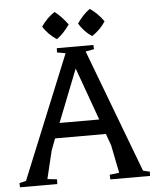

<svg xmlns="http://www.w3.org/2000/svg" viewBox="-64 -813 693 858"><g transform="rotate(-5 282.5 -383.5)"><path d="M413 -151 394 -204H166L146 -151L116 -26L159 -21L158 0H-9L-10 -19L20 -26L246 -579L208 -586L209 -605H373L374 -586L336 -579L545 -26L575 -19L574 0H396L395 -21L438 -26ZM285 -507 192 -271H370ZM313 -706Q340 -746 371 -767Q407 -742 432 -706Q409 -670 371 -645Q338 -666 313 -706ZM152 -706Q177 -744 213 -767Q243 -744 271 -706Q243 -666 213 -645Q176 -669 152 -706Z"/></g></svg>

Font: Balthazar
Style: Regular
Weight: 400
Designer: Dario Manuel Muhafara
Foundry: Dario Manuel Muhafara
Version: Version 1.000